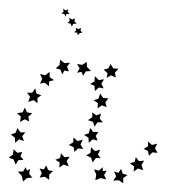

<svg xmlns="http://www.w3.org/2000/svg" viewBox="-44 -430 400 441"><path d="M234 -42 238 -31 249 -28 239 -21V-9L229 -16L216 -15L223 -25L218 -36L228 -33ZM192 -46V-37L201 -38L195 -28L200 -18L187 -21L175 -16L177 -29L172 -41L183 -38ZM15 -46 18 -38 25 -42 23 -31 30 -22 18 -21 9 -13 6 -26 -3 -36H9ZM62 -50 67 -39 78 -37 69 -29V-17L59 -24L47 -22L52 -32L47 -43L57 -41ZM268 -69 275 -60 287 -61 281 -51 285 -39 273 -43 263 -36 264 -48 254 -55 265 -58ZM96 -78 104 -69 116 -70 109 -60 114 -48 102 -52 92 -45 93 -57 83 -63 94 -67ZM-13 -87 -4 -79 7 -81 3 -71 10 -63 -2 -62 -8 -52 -13 -64 -24 -68 -14 -75ZM165 -92 174 -83 186 -86 181 -75 187 -67H176L169 -57L165 -68L154 -73L164 -79ZM296 -105 305 -97 317 -100 312 -89 318 -79 306 -80 298 -72 296 -83 286 -88 296 -94ZM125 -114 134 -106 146 -109 141 -98 147 -88 135 -89 127 -81 125 -92 114 -97 124 -103ZM163 -136 170 -127H182L176 -118L180 -107L169 -110L160 -102L159 -114L149 -120L160 -124ZM-4 -136 3 -126H14L7 -117L11 -106L0 -110L-9 -102L-10 -114L-19 -121L-8 -125ZM168 -172 177 -165 188 -169 185 -158 192 -149H180L173 -139L170 -150L158 -154L168 -161ZM13 -183 18 -172 30 -170 21 -162 23 -151 13 -156 2 -150 4 -162 -5 -170 8 -172ZM186 -215 193 -205 205 -204 198 -195 201 -184 190 -188 180 -181 181 -193 171 -200 182 -203ZM37 -227 40 -215 51 -211 42 -205V-193L33 -200L21 -196L25 -208L18 -217H30ZM174 -255 183 -246 195 -248 189 -238 194 -227 183 -229 174 -221 173 -233 163 -237 173 -243ZM70 -265V-253L80 -246L69 -243L68 -232L59 -240L48 -238L53 -249L48 -260L60 -257ZM210 -283 216 -273 228 -272 220 -263 222 -252 211 -257 201 -251 203 -262 194 -270 205 -273ZM155 -288 156 -276 165 -267 153 -266 147 -256 143 -265 133 -263 139 -273 133 -283 145 -281ZM94 -293 104 -285 117 -286 110 -277 114 -266 104 -268 99 -259 95 -270 84 -273 93 -281ZM97 -399 102 -403 101 -410 107 -406 113 -409 111 -403 116 -398H109L106 -392L104 -398ZM126 -356 131 -360 130 -366 136 -363 142 -366 141 -360 145 -355 139 -354 135 -349 133 -355ZM111 -377 116 -382 115 -389 122 -385 128 -388 127 -381 132 -376 124 -375 121 -369 118 -376Z"/></svg>

Font: Santa christmas start
Style: Regular
Weight: 400
Designer: MUHAMMAD YONI
Version: Version 001.000